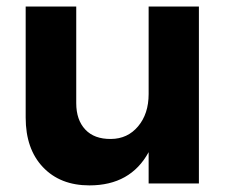

<svg xmlns="http://www.w3.org/2000/svg" viewBox="-20 -558 700 584"><path d="M585 -538.1V0H432.1V-95.2Q377 5.9 252 5.9Q163.1 5.9 110.6 -49.6Q58.1 -105 58.1 -200.2V-538.1H211.9V-244.1Q211.9 -193.4 239.3 -164.1Q266.6 -134.8 317.4 -135.3Q368.2 -135.7 400.1 -173.8Q432.1 -211.9 432.1 -272V-538.1Z"/></svg>

Font: Montserrat-SemiBold
Style: Regular
Weight: 600
Designer: Julieta Ulanovsky
Foundry: Julieta Ulanovsky
Version: Version 6.001